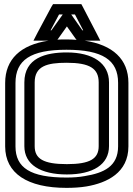

<svg xmlns="http://www.w3.org/2000/svg" viewBox="-20 -875 646 930"><path d="M552 -474V-166C552 -69 483 -37 390 -22C363 -17 334 -15 302 -15C128 -15 55 -62 55 -166V-473C55 -584 128 -634 302 -634C477 -634 552 -584 552 -474ZM258 -683 262 -688 304 -747 346 -688 351 -682C335 -683 319 -684 302 -684C286 -684 272 -684 258 -683ZM184 -678H215C80 -658 5 -588 5 -473V-166C5 -35 113 35 302 35C336 35 369 33 399 28C498 11 602 -38 602 -166V-474C602 -588 526 -658 390 -678H425H466L447 -715L381 -842L374 -855H359H252H237L229 -842L161 -715L142 -678H184ZM325 -805H343L383 -728H379L325 -805ZM225 -728 266 -805H284L229 -728H225ZM303 -571C415 -571 458 -543 458 -476V-167C458 -106 416 -80 304 -80C190 -80 148 -106 148 -167V-476C148 -555 208 -571 303 -571ZM303 -621C201 -621 98 -594 98 -476V-167C98 -78 176 -30 304 -30C430 -30 508 -78 508 -167V-476C508 -569 430 -621 303 -621Z"/></svg>

Font: Gamestation DisplayOutline
Style: Regular
Weight: 400
Designer: Jonas Hecksher
Foundry: Jonas Hecksher, Playtypeª, e-types AS
Version: Version 1.003